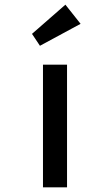

<svg xmlns="http://www.w3.org/2000/svg" viewBox="-20 -802 470 822"><path d="M164 0V-525H267V0ZM151 -606 117 -657 260 -782 325 -700Z"/></svg>

Font: Lexend Peta
Style: Regular
Weight: 400
Designer: Bonnie Shaver-Troup, Thomas Jockin
Foundry: Lexend
Version: Version 1.007